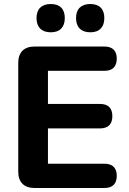

<svg xmlns="http://www.w3.org/2000/svg" viewBox="-20 -937 645 957"><path d="M152 0Q113 0 92 -21Q71 -42 71 -81V-624Q71 -663 92 -684Q113 -705 152 -705H501Q531 -705 546.5 -689.5Q562 -674 562 -645Q562 -615 546.5 -599.5Q531 -584 501 -584H219V-419H478Q509 -419 524.5 -403.5Q540 -388 540 -358Q540 -328 524.5 -312.5Q509 -297 478 -297H219V-121H501Q531 -121 546.5 -105.5Q562 -90 562 -61Q562 -31 546.5 -15.5Q531 0 501 0ZM430 -776Q396 -776 377.5 -794.5Q359 -813 359 -847Q359 -881 377.5 -899Q396 -917 430 -917Q464 -917 482 -899Q500 -881 500 -847Q500 -813 482 -794.5Q464 -776 430 -776ZM233 -776Q199 -776 180.5 -794.5Q162 -813 162 -847Q162 -881 180.5 -899Q199 -917 233 -917Q267 -917 285 -899Q303 -881 303 -847Q303 -813 285 -794.5Q267 -776 233 -776Z"/></svg>

Font: Nunito ExtraLight ExtraBold
Style: Regular
Weight: 800
Version: Version 3.602